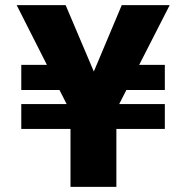

<svg xmlns="http://www.w3.org/2000/svg" viewBox="-20 -729 726 749"><path d="M255 0H434V-226H623V-323H445L473 -378H623V-476H523L642 -709H455L346 -450L236 -709H45L163 -476H63V-378H212L240 -323H63V-226H255Z"/></svg>

Font: MV Cash ExtraBold
Style: Regular
Weight: 800
Designer: Rodrigo Fuenzalida
Foundry: fragTYPE
Version: Version 1.100;Glyphs 3.1.2 (3151)